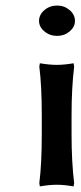

<svg xmlns="http://www.w3.org/2000/svg" viewBox="-20 -663 290 689"><path d="M120.1 -587.9Q120.1 -610.4 139.4 -626.7Q158.7 -643.1 185.1 -643.1Q210.9 -643.1 230 -626.7Q249 -610.4 249 -587.9Q249 -566.4 230 -550.3Q210.9 -534.2 185.1 -534.2Q158.7 -534.2 139.4 -550.3Q120.1 -566.4 120.1 -587.9ZM129.9 -181.2V-249Q129.9 -355.5 121.1 -423.8L123 -436Q157.2 -430.2 184.1 -430.2Q210 -430.2 244.1 -436L246.1 -423.8Q236.8 -347.7 236.8 -249V-181.2Q236.8 -82 246.1 -5.9L244.1 5.9Q210 0 184.1 0Q157.2 0 123 5.9L121.1 -5.9Q129.9 -74.2 129.9 -181.2Z"/></svg>

Font: Linear Smooth
Style: Bold
Weight: 700
Designer: Philipp H. Poll, Flanker
Foundry: Philipp H. Poll, reworked by Flanker
Version: Version 1.061 | FøM Fix